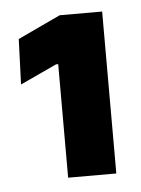

<svg xmlns="http://www.w3.org/2000/svg" viewBox="-36 -733 295 401"><g transform="rotate(-5 111.5 -532.0)"><path d="M192.5 -363H91.5V-601H87L10.5 -565.5L14 -660.5L103.5 -702.5H192.5Z"/></g></svg>

Font: Anek Malayalam Medium
Style: Bold
Weight: 700
Version: Version 1.003